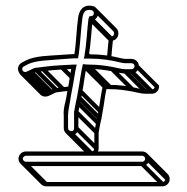

<svg xmlns="http://www.w3.org/2000/svg" viewBox="-20 -571 654 670"><path d="M59.5 -17C59.5 -21.9 65.1 -27.5 70 -27.5H476C481.8 -27.5 486.5 -22.7 486.5 -17C486.5 -11.3 481.9 -6.5 476 -6.5H70C65.1 -6.5 59.5 -12.1 59.5 -17ZM476 -42.5H70C56.4 -42.5 44.5 -30.6 44.5 -17C44.5 -3.4 56.4 8.5 70 8.5H476C490.3 8.5 501.5 -3.1 501.5 -17C501.5 -31 490.1 -42.5 476 -42.5ZM217.5 -124V-166.4C217.5 -189.3 224.4 -211.7 227.4 -236.1L231.4 -257.5C237.6 -286.4 240.7 -317.7 247.6 -345.5L233.8 -345.5L195.6 -343.5C172.5 -342.3 150 -340.4 129 -337.4L104.9 -334.4C99 -333.7 93.2 -330.8 85.4 -326.6L72.9 -320.9C58.9 -314.8 51.8 -334.1 63.2 -339.2L76.5 -346.3C106.5 -361.4 149.7 -359.8 194.8 -364.5C213 -365.5 229.3 -367.5 246 -367.5H252.3L255.4 -385.9C260.5 -423.7 262.3 -470 267.4 -506.9C270.6 -529.6 277.3 -539.2 298.9 -535.6C310.6 -534.1 310.9 -514.5 297 -514.5L292.3 -514.5C291 -512.6 288.7 -506.3 288.6 -504.4C283.8 -466.4 282 -417.7 275.5 -382.7V-382C275.5 -376.4 273.6 -371.3 272.4 -366.5L293 -366.5C333.6 -366.5 367.6 -361.1 401.2 -352.7C407.7 -350.9 413.4 -350.5 417 -350.5H439C444.8 -350.5 449.5 -345.7 449.5 -340C449.5 -334.3 444.9 -329.5 439 -329.5H417C404.9 -329.5 387.4 -334.8 372.3 -337.4C346.8 -341.8 323.6 -345.5 293 -345.5C285.1 -345.5 276.8 -346.3 269.3 -347.2C261.4 -315.8 258.7 -284.8 252.6 -254.4L248.6 -231.3L244.7 -213.7C241.8 -201.9 241.1 -190.8 238.5 -180.9V-124C238.5 -117.4 235.8 -113.5 229.8 -113.5C222.8 -113.5 217.5 -117.2 217.5 -124ZM69.5 -359.6 57.2 -353C28 -338.6 47.5 -293.7 79 -307.1L92.4 -313.3C99.5 -316.6 104.8 -319.2 107.1 -319.6L131 -322.6C151.7 -325.2 173.5 -327.3 196.4 -328.5L228.5 -330.2C223.6 -306.9 221.3 -282.3 216.6 -260.5C215.3 -253.1 213.1 -245.4 212.6 -237.9C209.9 -216.8 199.7 -194.2 202.5 -165.6V-124C202.5 -109.5 214.3 -98.5 228.5 -98.5C242.9 -98.5 253.5 -109.9 253.5 -124V-179.1C255.7 -188.5 256.9 -200.7 259.3 -210.3L263.4 -228.5L267.4 -251.6C272.9 -279.3 274.6 -303.4 280.8 -330.9C284.2 -330.7 289 -330.5 293 -330.5C322.2 -330.5 342.3 -327.2 369.7 -322.6C383.7 -320.2 401.7 -314.5 417 -314.5H439C453.3 -314.5 464.5 -326.2 464.5 -340C464.5 -354 453.1 -365.5 439 -365.5H417C415.4 -365.5 411.1 -366 404.7 -367.3C370.2 -375.9 335 -381.5 293 -381.5H290.5C296.8 -415.7 298.8 -463.3 303.2 -500.2C330.2 -506 327.3 -547.2 301.1 -550.4C268.1 -555.9 256 -533.1 252.6 -509.1C246.8 -469.1 246 -420.4 239.6 -382.4C224.3 -382 209.2 -380.3 193.6 -379.5C150.4 -376.2 104.5 -377.1 69.5 -359.6ZM223.2 -100.7 293.9 -30 304.5 -40.6 233.8 -111.3ZM240.7 -118.7 311.4 -48 322 -58.6 251.3 -129.3ZM240.7 -174.7 311.4 -104 322 -114.6 251.3 -185.3ZM246.7 -206.7 317.4 -136 328 -146.6 257.3 -217.3ZM250.7 -224.7 321.4 -154 332 -164.6 261.3 -235.3ZM254.7 -247.7 325.4 -177 336 -187.6 265.3 -258.3ZM269.7 -333.7 340.4 -263 351 -273.6 280.3 -344.3ZM287.7 -332.7 358.4 -262 369 -272.6 298.3 -343.3ZM365.7 -324.7 436.4 -254 447 -264.6 376.3 -335.3ZM411.7 -316.7 482.4 -246 493 -256.6 422.3 -327.3ZM433.7 -316.7 504.4 -246 515 -256.6 444.3 -327.3ZM277.7 -376.7 285.7 -368.7 296.3 -379.3 288.3 -387.3ZM70.7 -308.7 141.4 -238 152 -248.6 81.3 -319.3ZM83.7 -314.7 154.4 -244 165 -254.6 94.3 -325.3ZM100.7 -321.7 171.4 -251 182 -261.6 111.3 -332.3ZM124.7 -324.7 195.4 -254 206 -264.6 135.3 -335.3ZM190.7 -330.7 225.7 -295.7 236.3 -306.3 201.3 -341.3ZM228.7 -332.7 231.9 -329.5 242.5 -340.1 239.3 -343.3ZM64.7 6.3 135.4 77 146 66.4 75.3 -4.3ZM470.7 6.3 541.4 77 552 66.4 481.3 -4.3ZM488.7 -11.7 559.4 59 570 48.4 499.3 -22.3ZM483.4 -24.4 554.1 46.3C556 48.2 557.2 50.9 557.2 53.7C557.2 59.4 552.6 64.2 546.7 64.2L140.7 64.2C138.5 64.2 135.7 63 133.6 60.9L62.8 -9.8L52.2 0.8L123 71.5C127.5 76 133.7 79.2 140.7 79.2L546.7 79.2C561 79.2 572.2 67.6 572.2 53.7C572.2 46.7 569.4 40.3 564.7 35.7L494 -35ZM223.9 -269.6C215.7 -268.8 207.5 -267.8 199.7 -266.7L175.6 -263.7C169.7 -263 163.9 -260.1 156.1 -255.9L143.7 -250.1C138.3 -247.7 133.6 -249.2 131.1 -251.7L60.4 -322.4L49.8 -311.8L120.5 -241.1C127.7 -233.8 139 -231.8 149.8 -236.4L163.1 -242.6C169.8 -246.4 175.8 -248.5 177.8 -248.9L201.7 -251.9C209.6 -252.8 217.3 -253.9 225.4 -254.7ZM304.3 -533.1 375 -462.4C380.8 -456.6 378.2 -445.7 370.5 -444.1L302.3 -512.3L291.7 -501.7L364.6 -428.8H367.7C392.9 -428.8 400.6 -458.1 385.6 -473L314.9 -543.7ZM374.6 -435 301.3 -508.3 290.7 -497.7 358.8 -429.6C356.7 -411.2 355.1 -390.2 353.3 -369.4L368.2 -368.1C370.3 -392 372.1 -414.9 374.6 -435ZM340 -276.4C332.2 -245 329.4 -214.1 323.3 -183.7L319.3 -160.6L315.4 -143C312.5 -131.2 311.7 -120.2 309.2 -110.2L309.2 -53.3C309.2 -46.7 305.2 -42.8 299.2 -42.8C295.9 -42.8 293.1 -44 291.2 -46L220.5 -116.7L209.8 -106.1L280.5 -35.4C285.4 -30.6 292 -27.8 299.2 -27.8C313.6 -27.8 324.2 -39.2 324.2 -53.3L324.2 -108.4C326.4 -117.8 327.6 -130 330 -139.6L334.1 -157.8L338.1 -180.9C343.6 -208.6 345.3 -232.7 351.5 -260.2C354.9 -260 359.7 -259.8 363.7 -259.8C392.9 -259.8 413.1 -256.5 440.4 -251.9C454.4 -249.5 472.4 -243.8 487.7 -243.8H509.7C524 -243.8 535.2 -255.5 535.2 -269.3V-272.4L462.3 -345.3L451.7 -334.7L519.8 -266.5C518.3 -261.7 514.5 -258.8 509.7 -258.8H487.7C475.5 -258.8 458.4 -263.4 443.3 -266.6C417.9 -271.1 394.1 -274.8 363.7 -274.8C355.8 -274.8 347.5 -275.6 340 -276.4Z"/></svg>

Font: CiSf OpenHand
Style: Gls
Weight: 400
Foundry: Cannot Into Space Fonts
Version: Version 0.7892